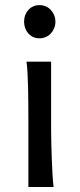

<svg xmlns="http://www.w3.org/2000/svg" viewBox="-20 -743 316 763"><path d="M75.7 -656.7Q75.7 -670.4 80.1 -682.4Q84.5 -694.3 92.5 -703.4Q100.6 -712.4 111.8 -717.5Q123 -722.7 136.7 -722.7Q150.4 -722.7 162.1 -717.5Q173.8 -712.4 182.1 -703.4Q190.4 -694.3 195.3 -682.4Q200.2 -670.4 200.2 -656.7Q200.2 -643.1 195.3 -631.1Q190.4 -619.1 182.1 -610.1Q173.8 -601.1 162.1 -595.9Q150.4 -590.8 136.7 -590.8Q123 -590.8 111.8 -595.9Q100.6 -601.1 92.5 -610.1Q84.5 -619.1 80.1 -631.1Q75.7 -643.1 75.7 -656.7ZM183.1 -231.9Q183.1 -208.5 183.8 -176.5Q184.6 -144.5 185.8 -111.8Q187 -79.1 188.7 -49.3Q190.4 -19.5 192.9 0H92.8V-258.8Q92.8 -294.4 92.5 -329.1Q92.3 -363.8 91.6 -394.8Q90.8 -425.8 89.4 -452.4Q87.9 -479 85.4 -498H183.1Z"/></svg>

Font: Andika Am
Style: Regular
Weight: 400
Designer: Victor Gaultney, Annie Olsen, Julie Remington, Don Collingsworth, Eric Hays, Becca Hirsbrunner
Foundry: SIL International
Version: Version 5.000